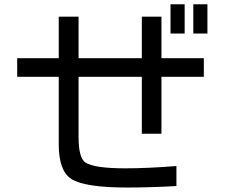

<svg xmlns="http://www.w3.org/2000/svg" viewBox="-20 -838 1040 889"><path d="M636.7 -568.4V-760.7H727.5V-568.4H923.8V-482.4H727.5V-218.8H636.7V-482.4H343.8V-204.1Q343.8 -107.4 375 -85.9Q415 -58.6 561.5 -58.6Q663.1 -58.6 796.9 -69.3V23.4Q675.8 30.3 569.3 30.3Q371.1 30.3 309.6 -9.8Q252 -47.9 252 -168.9V-482.4H59.6V-568.4H252V-760.7H343.8V-568.4ZM940.4 -818.4V-682.6H875V-818.4ZM835 -818.4V-682.6H769.5V-818.4Z"/></svg>

Font: MotoyaLCedar
Style: W3 mono
Weight: 400
Version: Version 1.01